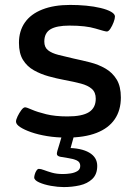

<svg xmlns="http://www.w3.org/2000/svg" viewBox="-20 -550 556 780"><path d="M251 9Q209 9 172 3Q135 -3 106.5 -13Q78 -23 61.5 -34Q45 -45 45 -56Q45 -64 51.5 -77.5Q58 -91 66.5 -102.5Q75 -114 82 -114Q88 -114 109.5 -104.5Q131 -95 167.5 -86Q204 -77 254 -77Q314 -77 341.5 -94.5Q369 -112 369 -149Q369 -175 353 -189Q337 -203 308.5 -210.5Q280 -218 242 -225Q210 -231 177.5 -240Q145 -249 117.5 -264.5Q90 -280 73.5 -306.5Q57 -333 57 -376Q57 -424 81 -458.5Q105 -493 152 -511.5Q199 -530 265 -530Q298 -530 330 -527Q362 -524 389 -517.5Q416 -511 431.5 -502Q447 -493 447 -483Q447 -474 441.5 -459.5Q436 -445 428.5 -433.5Q421 -422 414 -422Q407 -422 368 -434Q329 -446 262 -446Q210 -446 185 -431Q160 -416 160 -381Q160 -358 175 -346Q190 -334 217.5 -327Q245 -320 280 -312Q313 -305 346.5 -296.5Q380 -288 408.5 -271.5Q437 -255 454 -227Q471 -199 471 -154Q471 -102 446 -65.5Q421 -29 372 -10Q323 9 251 9ZM239 210Q215 210 187 205Q159 200 139 191Q119 182 119 171Q119 166 121.5 157.5Q124 149 128.5 142.5Q133 136 138 136Q146 136 159 141Q172 146 191 151.5Q210 157 236 157Q251 157 267 154.5Q283 152 294.5 145Q306 138 306 124Q306 108 291.5 101.5Q277 95 258.5 92.5Q240 90 225.5 87Q211 84 211 75Q211 71 213 63Q215 55 220.5 38.5Q226 22 234 -7H283L265 58L251 51Q310 51 342.5 70Q375 89 375 124Q375 158 355 177Q335 196 304 203Q273 210 239 210Z"/></svg>

Font: Asap Expanded Medium
Style: Regular
Weight: 500
Width: 7
Designer: Pablo Cosgaya
Foundry: Omnibus-Type
Version: Version 3.001